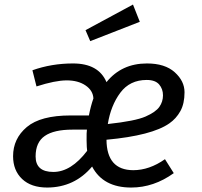

<svg xmlns="http://www.w3.org/2000/svg" viewBox="-20 -821 896 853"><path d="M301.8 -245.1Q219.7 -245.1 179 -217Q138.2 -189 138.2 -126Q138.2 -57.1 217 -57.1Q295.9 -57.1 367.2 -150.9Q365.2 -162.1 364.7 -198Q364.3 -233.9 366.2 -245.1ZM631.8 -465.8Q556.6 -465.8 514.4 -408.9Q472.2 -352.1 459 -270Q581.1 -283.2 626.5 -303.2Q671.9 -323.2 688 -346.2Q704.1 -369.1 704.1 -397.5Q704.1 -425.8 687 -445.8Q669.9 -465.8 631.8 -465.8ZM304.2 -539.1Q418 -539.1 453.1 -456.1Q520 -539.1 632.8 -539.1Q712.9 -539.1 756.3 -500Q799.8 -460.9 799.8 -411.1Q799.8 -360.4 781.2 -327.1Q762.7 -293.9 732.4 -272.9Q655.3 -218.8 453.1 -200.2Q454.1 -65.4 571.8 -64.9Q643.6 -64.9 712.9 -113.8L752 -51.8Q663.1 12.2 563 12.2Q438 12.2 389.2 -81.1Q311 11.7 189.9 12.2Q118.2 12.2 78.1 -25.9Q38.1 -64 38.1 -127Q38.1 -205.1 99.1 -256.6Q160.2 -308.1 293.9 -308.1H375Q382.8 -349.1 395 -383.8Q393.1 -418.9 360.1 -441.4Q327.1 -463.9 276.4 -463.9Q225.6 -463.9 142.1 -437L124 -508.8Q209 -539.1 304.2 -539.1ZM601.1 -724.1 380.9 -638.2 359.9 -687 570.8 -800.8Z"/></svg>

Font: FiraSans-Italic
Style: Italic
Weight: 400
Italic angle: -8°
Designer: Carrois Corporate & Edenspiekermann AG
Foundry: Carrois Corporate GbR & Edenspiekermann AG
Version: Version 3.106;PS 003.106;hotconv 1.0.70;makeotf.lib2.5.58329